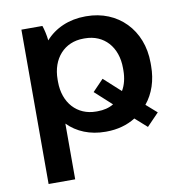

<svg xmlns="http://www.w3.org/2000/svg" viewBox="-81 -605 841 882"><g transform="rotate(-10 339.0 -164.5)"><path d="M75 200H199V-60C242 -16 303 9 374 9H379C430 9 477 -4 515 -28L570 21L626 -37L576 -81C613 -126 633 -185 633 -253V-267C633 -421 526 -529 379 -529H374C298 -529 232 -500 188 -450C186 -473 179 -503 173 -520H75ZM348 -90C260 -90 199 -156 199 -255V-265C199 -364 260 -430 348 -430H355C444 -430 504 -364 504 -265V-255C504 -219 496 -187 481 -162L403 -233L352 -180L430 -109C409 -96 383 -90 355 -90Z"/></g></svg>

Font: Fixel Display SemiBold
Style: Regular
Weight: 600
Designer: AlfaBravo + MacPaw
Foundry: Kyrylo Tkachov, Marchela Mozhyna, Serhii Makarenko, Maria Weinstein, Zakhar Kryvoshyya
Version: Version 1.211